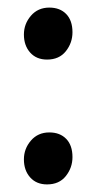

<svg xmlns="http://www.w3.org/2000/svg" viewBox="-20 -476 252 506"><path d="M104 10Q76 10 59.5 -8.5Q43 -27 43 -56Q43 -84 61.5 -105.5Q80 -127 110 -127Q138 -127 154.5 -110Q171 -93 171 -62Q171 -34 153.5 -12Q136 10 104 10ZM104 -319Q76 -319 59.5 -337.5Q43 -356 43 -385Q43 -413 61.5 -434.5Q80 -456 110 -456Q138 -456 154.5 -439Q171 -422 171 -391Q171 -363 153.5 -341Q136 -319 104 -319Z"/></svg>

Font: Faustina Medium
Style: Regular
Weight: 500
Designer: Alfonso Garcia
Foundry: http://www.omnibus-type.com
Version: Version 1.200